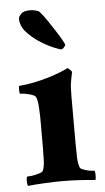

<svg xmlns="http://www.w3.org/2000/svg" viewBox="-51 -721 416 759"><g transform="rotate(-5 157.0 -341.5)"><path d="M231 -145Q231 -117 232 -91.5Q233 -66 239 -51Q241 -46 248.5 -43Q256 -40 265 -37.5Q274 -35 282.5 -34Q291 -33 296 -33Q298 -30 298.5 -25Q299 -20 299 -14Q299 -8 298.5 -3Q298 2 296 4Q267 1 232.5 -1Q198 -3 166 -3Q134 -3 96 -1Q58 1 29 4Q28 2 27 -3Q26 -8 26 -14Q26 -20 26.5 -25Q27 -30 29 -33Q34 -33 44 -34Q54 -35 64 -37.5Q74 -40 82.5 -43Q91 -46 93 -51Q99 -66 100 -89.5Q101 -113 101 -145V-260Q101 -264 100.5 -275Q100 -286 99.5 -299Q99 -312 97 -324Q95 -336 92 -342Q89 -348 80 -351.5Q71 -355 60.5 -357.5Q50 -360 41 -361Q32 -362 29 -362Q28 -363 27.5 -368Q27 -373 27 -378.5Q27 -384 27.5 -388.5Q28 -393 30 -393Q59 -395 87.5 -401Q116 -407 142 -414.5Q168 -422 189.5 -430.5Q211 -439 225 -446Q230 -444 236 -437.5Q242 -431 242 -429Q241 -426 239.5 -418.5Q238 -411 236.5 -402.5Q235 -394 233.5 -385.5Q232 -377 232 -372Q231 -355 231 -334.5Q231 -314 231 -309ZM97 -687Q108 -687 119.5 -684Q131 -681 135 -677Q149 -661 164.5 -638Q180 -615 193.5 -594Q207 -573 215.5 -557.5Q224 -542 224 -540Q224 -535 218 -528.5Q212 -522 207 -522Q203 -522 178.5 -532Q154 -542 125.5 -560Q97 -578 74 -603Q51 -628 51 -658Q51 -664 61 -675.5Q71 -687 97 -687Z"/></g></svg>

Font: Vermiglione
Style: Bold
Weight: 700
Version: Version 1.000